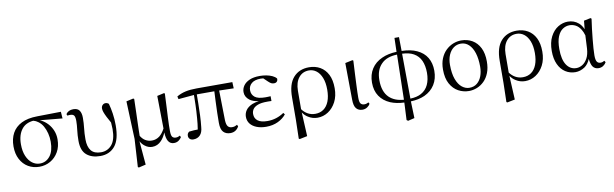

<svg xmlns="http://www.w3.org/2000/svg" viewBox="-52 -1257 6547 2048"><g transform="rotate(-10 3221.5 -233.0)"><path d="M282 15Q215 15 161.5 -16.5Q108 -48 77 -107Q46 -166 46 -246Q46 -329 79 -389.5Q112 -450 179.5 -484Q247 -518 351 -519L608 -523L613 -450L371 -473Q378 -470 384 -467Q425 -446 456 -412Q487 -378 504.5 -334.5Q522 -291 522 -241Q522 -162 489 -104.5Q456 -47 401.5 -16Q347 15 282 15ZM301 -480Q219 -472 177 -419Q128 -358 128 -254Q128 -180 150.5 -127Q173 -74 210.5 -46Q248 -18 293 -18Q360 -18 403 -72.5Q446 -127 446 -228Q446 -275 435 -318.5Q424 -362 404 -397.5Q384 -433 353 -455Q330 -473 301 -480Z M942 15Q849 15 794 -32Q739 -79 739 -184Q739 -246 746 -301Q753 -356 753 -398Q753 -441 741.5 -457Q730 -473 699 -473Q691 -473 683.5 -472.5Q676 -472 670 -470L662 -488Q675 -507 695 -517Q715 -527 742 -527Q789 -527 808.5 -498.5Q828 -470 828 -420Q828 -361 821.5 -307Q815 -253 815 -188Q815 -107 849 -65Q883 -23 956 -23Q1028 -23 1073.5 -77Q1119 -131 1119 -246Q1119 -275 1116 -305Q1115 -311 1115 -318Q1093 -357 1079 -384Q1061 -420 1053.5 -442Q1046 -464 1046 -481Q1046 -503 1059.5 -517Q1073 -531 1092 -531Q1103 -531 1112 -527Q1121 -523 1127 -517Q1141 -467 1150 -407Q1159 -347 1159 -280Q1159 -125 1100.5 -55Q1042 15 942 15Z M1314 200 1332 -101 1316 -511 1392 -528 1402 -522Q1400 -440 1398 -378.5Q1396 -317 1394.5 -269Q1393 -221 1392 -181Q1391 -152 1391 -124Q1414 -87 1442 -71Q1474 -52 1512 -52Q1558 -52 1595 -80Q1628 -106 1655 -157L1650 -511L1726 -528L1734 -522Q1730 -436 1727 -372.5Q1724 -309 1721.5 -263.5Q1719 -218 1718.5 -183.5Q1718 -149 1718 -119Q1718 -70 1731 -54.5Q1744 -39 1769 -39Q1783 -39 1793.5 -43Q1804 -47 1814 -52L1822 -34Q1810 -14 1789 0.5Q1768 15 1739 15Q1699 15 1678 -19Q1659 -51 1656 -114Q1635 -63 1604 -30Q1562 15 1504 15Q1461 15 1423 -15Q1396 -36 1379 -68L1401 189L1324 207Z M1950 13Q1925 13 1911 -0.5Q1897 -14 1897 -34Q1897 -49 1902.5 -59Q1908 -69 1919 -77Q1944 -80 1972 -82Q1991 -83 2013 -83Q2023 -144 2027 -204Q2033 -277 2035 -346Q2037 -401 2037 -453L1867 -438L1860 -468Q1904 -494 1955.5 -505.5Q2007 -517 2078 -517H2464L2467 -449L2310 -453L2316 -132Q2318 -81 2334 -62.5Q2350 -44 2378 -44Q2397 -44 2409.5 -48.5Q2422 -53 2434 -60L2443 -42Q2429 -15 2405.5 0Q2382 15 2350 15Q2302 15 2274.5 -14.5Q2247 -44 2247 -114Q2247 -163 2248.5 -223Q2250 -283 2253 -349Q2256 -401 2258 -454H2068Q2068 -405 2067 -355Q2066 -290 2063.5 -226Q2061 -162 2054 -102Q2050 -44 2022 -15.5Q1994 13 1950 13Z M2738 15Q2680 15 2635.5 -2.5Q2591 -20 2566.5 -51.5Q2542 -83 2542 -127Q2542 -165 2564 -197Q2586 -229 2634 -250Q2664 -262 2706 -268Q2643 -277 2609 -303Q2563 -339 2563 -391Q2563 -428 2585 -460Q2607 -492 2651.5 -511.5Q2696 -531 2763 -531Q2799 -531 2833.5 -524.5Q2868 -518 2896.5 -505Q2925 -492 2941 -472Q2943 -451 2931.5 -439Q2920 -427 2903 -427Q2886 -427 2873 -432.5Q2860 -438 2840 -457L2796 -499Q2782 -501 2768 -501Q2703 -501 2669 -472.5Q2635 -444 2635 -398Q2635 -352 2669 -324Q2703 -296 2784 -296Q2796 -296 2809 -296.5Q2822 -297 2840 -298V-246Q2821 -247 2811 -247H2794Q2728 -247 2691 -232.5Q2654 -218 2638.5 -195Q2623 -172 2623 -143Q2623 -96 2657.5 -69.5Q2692 -43 2763 -43Q2813 -43 2858 -57.5Q2903 -72 2942 -99L2956 -81Q2923 -39 2867 -12Q2811 15 2738 15Z M3057 200 3062 -6 3063 -245Q3063 -389 3126 -460Q3189 -531 3296 -531Q3363 -531 3415.5 -501Q3468 -471 3498 -412Q3528 -353 3528 -264Q3528 -179 3495.5 -116.5Q3463 -54 3410 -19.5Q3357 15 3295 15Q3239 15 3193 -15Q3159 -36 3137 -70L3150 189L3067 206ZM3136 -105Q3161 -71 3194 -52Q3231 -30 3278 -30Q3330 -30 3368 -57Q3406 -84 3426.5 -136Q3447 -188 3447 -263Q3447 -339 3426 -391.5Q3405 -444 3369.5 -471Q3334 -498 3290 -498Q3221 -498 3179.5 -447Q3138 -396 3137 -306Z M3781 14Q3739 14 3714.5 -14.5Q3690 -43 3690 -112L3686 -508L3766 -525L3775 -519Q3770 -430 3767 -367Q3764 -304 3762 -259Q3760 -214 3759 -180.5Q3758 -147 3758 -118Q3758 -70 3772 -54.5Q3786 -39 3810 -39Q3825 -39 3835.5 -43Q3846 -47 3856 -52L3865 -35Q3856 -17 3833.5 -1.5Q3811 14 3781 14Z M4224 204 4233 16Q4149 13 4084 -14Q4011 -45 3970.5 -105Q3930 -165 3930 -252Q3930 -339 3970.5 -401.5Q4011 -464 4086 -497Q4154 -528 4245 -531L4249 -681H4298L4300 -531Q4398 -529 4464 -498Q4536 -465 4571.5 -405Q4607 -345 4607 -263Q4607 -176 4567.5 -113Q4528 -50 4455 -16Q4390 13 4304 16L4310 198L4239 215ZM4234 -14 4245 -501Q4132 -498 4074 -438Q4012 -376 4012 -264Q4012 -139 4077 -76Q4135 -21 4234 -14ZM4300 -501 4304 -14Q4375 -16 4422 -42Q4475 -71 4500.5 -125.5Q4526 -180 4526 -255Q4526 -331 4501.5 -386Q4477 -441 4424 -471Q4376 -498 4300 -501Z M4935 15Q4874 15 4820.5 -14Q4767 -43 4733.5 -103.5Q4700 -164 4700 -258Q4700 -326 4721 -377Q4742 -428 4777 -462Q4812 -496 4855.5 -513.5Q4899 -531 4944 -531Q5011 -531 5063.5 -500.5Q5116 -470 5146 -410.5Q5176 -351 5176 -263Q5176 -193 5155.5 -140.5Q5135 -88 5100 -53.5Q5065 -19 5022 -2Q4979 15 4935 15ZM4945 -18Q4994 -18 5027.5 -45Q5061 -72 5078.5 -118Q5096 -164 5096 -221Q5096 -306 5076.5 -368Q5057 -430 5020.5 -464Q4984 -498 4935 -498Q4890 -498 4855.5 -472.5Q4821 -447 4801.5 -401Q4782 -355 4782 -295Q4782 -201 4805 -139Q4828 -77 4865.5 -47.5Q4903 -18 4945 -18Z M5306 200 5311 -6 5312 -245Q5312 -389 5375 -460Q5438 -531 5545 -531Q5612 -531 5664.5 -501Q5717 -471 5747 -412Q5777 -353 5777 -264Q5777 -179 5744.5 -116.5Q5712 -54 5659 -19.5Q5606 15 5544 15Q5488 15 5442 -15Q5408 -36 5386 -70L5399 189L5316 206ZM5385 -105Q5410 -71 5443 -52Q5480 -30 5527 -30Q5579 -30 5617 -57Q5655 -84 5675.5 -136Q5696 -188 5696 -263Q5696 -339 5675 -391.5Q5654 -444 5618.5 -471Q5583 -498 5539 -498Q5470 -498 5428.5 -447Q5387 -396 5386 -306Z M6088 14Q6028 14 5980 -17Q5932 -48 5904.5 -107.5Q5877 -167 5877 -251Q5877 -344 5909.5 -406.5Q5942 -469 5992.5 -500Q6043 -531 6099 -531Q6166 -531 6215 -489Q6244 -464 6263 -420L6272 -511L6345 -526L6355 -518Q6347 -467 6340.5 -410.5Q6334 -354 6328.5 -300Q6323 -246 6320 -201Q6317 -156 6317 -127Q6317 -77 6330 -58Q6343 -39 6368 -39Q6381 -39 6391 -42.5Q6401 -46 6411 -52L6422 -35Q6410 -13 6388.5 1Q6367 15 6339 15Q6297 15 6275 -17Q6258 -43 6251 -100Q6228 -45 6189 -18Q6140 14 6088 14ZM6259 -354Q6248 -392 6232 -418Q6208 -457 6176.5 -473.5Q6145 -490 6111 -490Q6071 -490 6036.5 -467Q6002 -444 5981 -393Q5960 -342 5960 -258Q5960 -145 5999 -86Q6038 -27 6106 -27Q6138 -27 6170 -46Q6202 -65 6225 -106.5Q6248 -148 6252 -213Z"/></g></svg>

Font: Early Summer Mincho
Style: Regular
Weight: 400
Designer: GuiWonder
Version: Version 1.002